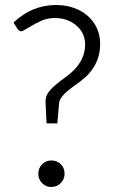

<svg xmlns="http://www.w3.org/2000/svg" viewBox="-20 -739 458 767"><path d="M162 -330V-334Q162 -360 182.5 -381.5Q203 -403 241 -430Q320 -486 320 -561Q320 -608 284.5 -637.5Q249 -667 199 -667Q170 -667 145 -656Q120 -645 89 -626Q70 -614 66 -614Q57 -614 51 -622L34 -649Q108 -719 204 -719Q253 -719 293 -700Q333 -681 356.5 -645.5Q380 -610 380 -563Q380 -473 301 -414Q294 -409 269.5 -391Q245 -373 231 -357Q217 -341 216 -326L209 -246H166ZM133 -45Q133 -67 148 -82.5Q163 -98 185 -98Q208 -98 223 -83Q238 -68 238 -45Q238 -23 222.5 -7.5Q207 8 185 8Q163 8 148 -7.5Q133 -23 133 -45Z"/></svg>

Font: Aleo Light
Style: Regular
Weight: 300
Designer: Alessio Laiso
Foundry: Alessio Laiso
Version: Version 2.000